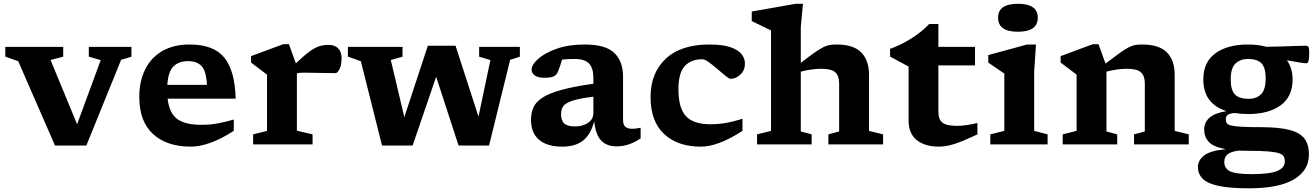

<svg xmlns="http://www.w3.org/2000/svg" viewBox="-20 -764 6966 1016"><path d="M621 -447.5 437 6H271L76.5 -440L8 -464.5V-516H314.5V-464L247.5 -446.5L388 -106.5L513 -446L450 -464V-516H675.5V-464Z M983 -528.5Q1111 -528.5 1167.2 -458.8Q1223.5 -389 1227 -242H867Q875.5 -165.5 917.8 -134.5Q960 -103.5 1044 -103.5Q1095.5 -103.5 1137.5 -112Q1179.5 -120.5 1217 -131.5V-71.5Q1151 -29 1093.8 -8.5Q1036.5 12 990.5 12Q862 12 789.5 -55Q717 -122 717 -250.5Q717 -335.5 748.8 -398Q780.5 -460.5 840 -494.5Q899.5 -528.5 983 -528.5ZM976 -440.5Q925.5 -440.5 897.5 -412.2Q869.5 -384 865.5 -315H1075Q1071.5 -388.5 1046.5 -414.5Q1021.5 -440.5 976 -440.5Z M1718.5 -526.5Q1752 -526.5 1769.8 -507.8Q1787.5 -489 1787.5 -457Q1787.5 -421 1776.8 -399Q1766 -377 1755.5 -377Q1711.5 -377 1671 -378.2Q1630.5 -379.5 1588 -379.5Q1577 -379.5 1568.2 -378.8Q1559.5 -378 1551 -376V-72.5L1634 -53V0H1319.5V-53L1393 -71.5V-369Q1383.5 -376.5 1359.8 -394Q1336 -411.5 1308.5 -433V-467L1478.5 -530H1509L1545.5 -429Q1590 -471 1619 -492Q1648 -513 1670.5 -519.8Q1693 -526.5 1718.5 -526.5Z M2575 -446 2515.5 -464V-516H2731V-464L2679.5 -447.5L2568 6H2406.5L2288 -358L2163.5 6H2001.5L1889.5 -440L1821 -464.5V-516H2110V-464L2048 -446.5L2119.5 -144L2244 -522H2390.5L2512 -147Z M3243 10.5Q3190 10.5 3160.5 -21Q3131 -52.5 3124.5 -123Q3106.5 -53 3065.5 -20.5Q3024.5 12 2956 12Q2875.5 12 2832.8 -24Q2790 -60 2790 -130.5Q2790 -166.5 2802.8 -195.5Q2815.5 -224.5 2850.2 -247.2Q2885 -270 2950 -288Q3015 -306 3120 -321V-350.5Q3120 -403 3097.5 -427.5Q3075 -452 3019 -452Q2999 -452 2983 -451Q2967 -450 2954 -448.5Q2945 -415.5 2933.5 -387Q2925 -365 2908 -358.8Q2891 -352.5 2861 -352.5Q2826.5 -352.5 2809.8 -364.8Q2793 -377 2793 -395.5Q2793 -421.5 2827.8 -452.5Q2862.5 -483.5 2925.5 -506Q2988.5 -528.5 3073 -528.5Q3186 -528.5 3231.5 -483.2Q3277 -438 3277 -358.5V-130Q3277 -103.5 3289.2 -93Q3301.5 -82.5 3325.5 -82.5Q3342.5 -82.5 3370 -88V-32Q3342.5 -12 3309.5 -0.8Q3276.5 10.5 3243 10.5ZM2949 -160Q2949 -126 2966 -110.5Q2983 -95 3023.5 -95Q3065.5 -95 3092.8 -114.8Q3120 -134.5 3120 -165V-252.5Q3045.5 -243 3009 -231Q2972.5 -219 2960.8 -202Q2949 -185 2949 -160Z M3733 -528.5Q3805 -528.5 3846.2 -514Q3887.5 -499.5 3904.8 -476.5Q3922 -453.5 3922 -427.5Q3922 -392.5 3898.2 -369.8Q3874.5 -347 3846 -347Q3838.5 -347 3819.2 -362.5Q3800 -378 3776.2 -398.8Q3752.5 -419.5 3730.8 -435Q3709 -450.5 3696.5 -450.5Q3636.5 -450.5 3603.2 -414Q3570 -377.5 3570 -291.5Q3570 -192 3610 -149.2Q3650 -106.5 3739 -106.5Q3783 -106.5 3824.5 -114Q3866 -121.5 3909 -136V-71.5Q3840.5 -27.5 3786.8 -7.8Q3733 12 3689.5 12Q3565.5 12 3494 -55Q3422.5 -122 3422.5 -250.5Q3422.5 -377.5 3502.8 -453Q3583 -528.5 3733 -528.5Z M4275 0H3986V-53L4060 -71.5V-603Q4050 -608 4018.5 -623Q3987 -638 3958 -652.5V-703L4191 -744H4229L4217.5 -621V-431.5Q4262.5 -466 4290.5 -485.8Q4318.5 -505.5 4337 -514.5Q4355.5 -523.5 4371.2 -526Q4387 -528.5 4408 -528.5Q4495.5 -528.5 4537 -487Q4578.5 -445.5 4578.5 -367.5V-71.5L4653 -53V0H4363.5V-53L4420.5 -68.5V-322.5Q4420.5 -363 4399.8 -381.5Q4379 -400 4326.5 -400Q4300.5 -400 4272.2 -396Q4244 -392 4217.5 -385V-68.5L4275 -53Z M4945.5 -174Q4945.5 -131.5 4967.5 -114.8Q4989.5 -98 5043.5 -98Q5089.5 -98 5152 -113V-53Q5098.5 -27.5 5062.5 -13.5Q5026.5 0.5 4999.8 6.2Q4973 12 4948 12Q4875 12 4831.5 -22.5Q4788 -57 4788 -126V-412L4690 -464.5V-505.5Q4740.5 -523 4797 -557.2Q4853.5 -591.5 4897 -637H4945.5V-516H5139.5V-418H4945.5Z M5366.5 -596Q5261.5 -596 5261.5 -670.5Q5261.5 -744 5366.5 -744Q5471.5 -744 5471.5 -670.5Q5471.5 -596 5366.5 -596ZM5462 -528.5 5452.5 -385.5V-71.5L5523.5 -53V0H5220.5V-53L5294.5 -71.5V-375Q5286 -380.5 5259.2 -398.8Q5232.5 -417 5209.5 -433V-472.5L5415 -528.5Z M5981 -53 6038 -68.5V-322.5Q6038 -363 6017.2 -381.5Q5996.5 -400 5944 -400Q5918 -400 5889.8 -396Q5861.5 -392 5835 -385V-68.5L5892 -53V0H5603.5V-53L5677 -71.5V-369Q5669 -375.5 5647.8 -391.2Q5626.5 -407 5592.5 -433V-467L5762.5 -530H5793L5830 -427.5Q5877 -463.5 5905.8 -484Q5934.5 -504.5 5953.5 -514Q5972.5 -523.5 5988.5 -526Q6004.5 -528.5 6025.5 -528.5Q6113 -528.5 6154.5 -487Q6196 -445.5 6196 -367.5V-71.5L6270.5 -53V0H5981Z M6584.5 -160.5Q6546.5 -160.5 6513.5 -166Q6487.5 -164 6477 -156.2Q6466.5 -148.5 6466.5 -132Q6466.5 -120.5 6471.2 -112.8Q6476 -105 6493.8 -100.2Q6511.5 -95.5 6550.5 -93.2Q6589.5 -91 6658.5 -91Q6750 -90.5 6804.5 -76.2Q6859 -62 6882.8 -30.5Q6906.5 1 6906.5 53.5Q6906.5 138 6827 185.2Q6747.5 232.5 6588.5 232.5Q6485 232.5 6426 219.2Q6367 206 6343 180.8Q6319 155.5 6319 120.5Q6319 84 6352 58.5Q6385 33 6466.5 25.5Q6400.5 13.5 6376.2 -13.5Q6352 -40.5 6352 -78.5Q6352 -115 6379.2 -140.2Q6406.5 -165.5 6470 -176Q6347.5 -215 6347.5 -344Q6347.5 -435 6411.2 -481.8Q6475 -528.5 6584.5 -528.5Q6637.5 -528.5 6680.5 -516.5Q6721 -517 6762.8 -518.2Q6804.5 -519.5 6838.5 -520.8Q6872.5 -522 6889 -522Q6901 -522 6904.5 -515Q6908 -508 6908 -487Q6908 -455 6904.2 -442Q6900.5 -429 6893 -429Q6883.5 -429 6861.2 -432.5Q6839 -436 6790 -445Q6820 -402.5 6820 -344Q6820 -253 6756.8 -206.8Q6693.5 -160.5 6584.5 -160.5ZM6588.5 -241Q6627.5 -241 6652.5 -264.8Q6677.5 -288.5 6677.5 -349.5Q6677.5 -406 6655.2 -429Q6633 -452 6584 -452Q6544 -452 6518.2 -428.2Q6492.5 -404.5 6492.5 -343.5Q6492.5 -287 6515.2 -264Q6538 -241 6588.5 -241ZM6458.5 92Q6458.5 127.5 6489.2 142.5Q6520 157.5 6602.5 157.5Q6699.5 157.5 6739.2 140.5Q6779 123.5 6779 90Q6779 75.5 6773.5 64.8Q6768 54 6749 47.2Q6730 40.5 6690.2 37.2Q6650.5 34 6582.5 34Q6557 34 6534.5 33Q6491.5 38.5 6475 53.5Q6458.5 68.5 6458.5 92Z"/></svg>

Font: Newsreader 6pt SemiBold
Style: Regular
Weight: 600
Designer: Hugues Gentile
Foundry: Production Type
Version: Version 1.003; ttfautohint (v1.8.3)